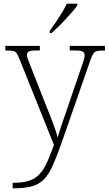

<svg xmlns="http://www.w3.org/2000/svg" viewBox="-20 -786 592 1046"><path d="M49 210Q104 210 138.5 198.5Q173 187 196 162Q219 137 236.5 98Q254 59 274 4L87 -462Q78 -485 71 -495.5Q64 -506 51 -508.5Q38 -511 12 -511H9V-536H197V-511H176Q145 -511 136 -505Q127 -499 127 -485Q127 -475 133.5 -459Q140 -443 154 -407L229 -216Q241 -187 254 -153.5Q267 -120 278 -89.5Q289 -59 294 -37Q303 -68 314.5 -102Q326 -136 341 -179L423 -419Q431 -440 436 -457.5Q441 -475 441 -485Q441 -498 431.5 -504.5Q422 -511 391 -511H360V-536H552V-511H548Q522 -511 509 -508Q496 -505 488.5 -494Q481 -483 472 -457L317 -12Q290 65 268 114.5Q246 164 219.5 191Q193 218 153.5 229Q114 240 52 240H49ZM251 -619Q266 -638 283.5 -664Q301 -690 317.5 -717Q334 -744 344 -766H401V-756Q392 -743 375 -723Q358 -703 337.5 -681Q317 -659 297 -639.5Q277 -620 261 -606H251Z"/></svg>

Font: Noto Serif Armenian ExtraLight
Style: Regular
Weight: 250
Version: Version 2.007